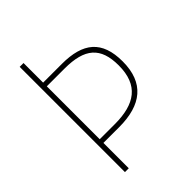

<svg xmlns="http://www.w3.org/2000/svg" viewBox="-206 -817 921 921"><g transform="rotate(-45 254.0 -357.0)"><path d="M462 -383C462 -524 390 -581 247 -581H120V-714H94V0H120V-172H227C378 -172 462 -238 462 -383ZM223 -197H120V-556H240C377 -556 435 -506 435 -383C435 -249 358 -197 223 -197Z"/></g></svg>

Font: Noto Sans Devanagari SemiCondensed Thin
Style: Regular
Weight: 100
Width: 4
Designer: Jelle Bosma - Monotype Design Team
Foundry: Monotype Imaging Inc.
Version: Version 2.004